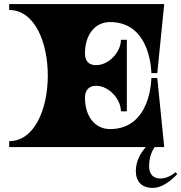

<svg xmlns="http://www.w3.org/2000/svg" viewBox="-20 -720 888 940"><path d="M839 123C839 123 806 154 766 154C729 154 710 132 710 93C710 45 727 15 737 0H784L750 -338H721C721 -338 721 -88 519 -88C445 -88 396 -150 396 -242C396 -279 416 -300 450 -300C514 -300 572 -234 572 -175H601V-525H572C572 -466 514 -401 450 -401C418 -401 396 -418 396 -458C396 -550 445 -612 519 -612C721 -612 721 -362 721 -362H750L784 -700H25V-671C151 -671 214 -511 214 -350C214 -190 151 -29 25 -29V0H694C677 19 645 61 645 117C645 167 672 200 728 200C790 200 848 132 848 132Z"/></svg>

Font: Ouroboros
Style: Regular
Weight: 400
Designer: Ariel Martín Pérez
Foundry: Velvetyne Type Foundry
Version: Version 2.001;hotconv 1.0.109;makeotfexe 2.5.65596